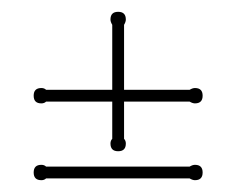

<svg xmlns="http://www.w3.org/2000/svg" viewBox="-20 -431 400 325"><path d="M301 -279Q306 -282 310 -282Q323 -282 323 -269Q323 -256 310 -256Q306 -256 301 -259H190V-196Q193 -193 193 -188Q193 -175 180 -175Q167 -175 167 -188Q167 -193 170 -196V-259H58Q55 -256 50 -256Q37 -256 37 -269Q37 -282 50 -282Q55 -282 58 -279H170V-389Q167 -394 167 -398Q167 -411 180 -411Q193 -411 193 -398Q193 -394 190 -389V-279ZM301 -149Q306 -152 310 -152Q323 -152 323 -139Q323 -126 310 -126Q306 -126 301 -129H58Q55 -126 50 -126Q37 -126 37 -139Q37 -152 50 -152Q55 -152 58 -149Z"/></svg>

Font: Wire One
Style: Regular
Weight: 400
Designer: Alexei Vanyashin, Gayaneh Bagdasaryan
Foundry: Cyreal
Version: Version 1.102; ttfautohint (v1.8.3)